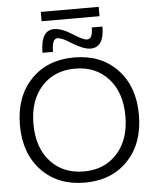

<svg xmlns="http://www.w3.org/2000/svg" viewBox="-65 -1082 924 1146"><g transform="rotate(-5 396.5 -509.0)"><path d="M223 -972V-1028H570V-972ZM407 -875Q461 -840 485 -840Q518 -840 518 -909H582Q582 -784 500 -784Q458 -784 386 -829Q334 -863 308 -863Q275 -863 275 -784H212Q212 -919 293 -919Q339 -919 407 -875ZM138 -92.5Q40 -195 40 -365Q40 -535 138 -637.5Q236 -740 397 -740Q558 -740 655.5 -637.5Q753 -535 753 -365Q753 -195 655.5 -92.5Q558 10 397 10Q236 10 138 -92.5ZM397 -57Q521 -57 596.5 -140.5Q672 -224 672 -365Q672 -506 596.5 -589.5Q521 -673 397 -673Q272 -673 196.5 -589.5Q121 -506 121 -365Q121 -224 196.5 -140.5Q272 -57 397 -57Z"/></g></svg>

Font: Mplus 1p
Style: Regular
Weight: 400
Version: Version 1.061